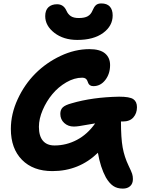

<svg xmlns="http://www.w3.org/2000/svg" viewBox="-20 -1006 842 1130"><path d="M435.1 -771Q354 -771 300 -812.7Q246.1 -854.5 246.1 -911.1Q246.1 -945.8 264.9 -963.4Q283.7 -981 315.9 -981Q354.5 -981 371.1 -942.9Q380.4 -921.9 397 -910.9Q413.6 -899.9 443.8 -899.9Q478 -899.9 496.6 -910.6Q515.1 -921.4 523.9 -942.9Q533.2 -965.3 544.4 -975.6Q555.7 -985.8 576.2 -985.8Q609.4 -985.8 626.2 -967.5Q643.1 -949.2 643.1 -915Q643.1 -853.5 587.2 -812.3Q531.2 -771 435.1 -771ZM414.1 -261.2Q380.9 -261.2 357.9 -282.2Q335 -303.2 335 -335.9Q335 -359.9 349.1 -373.8Q363.3 -387.7 400.9 -397.9Q523.4 -434.1 681.2 -437Q743.2 -437 764.6 -422.4Q786.1 -407.7 786.1 -375Q786.1 -339.4 765.1 -315.2Q744.1 -291 703.1 -291H691.9Q691.9 -193.8 701.9 -138.2Q711.9 -82.5 736.8 -30.8Q753.4 3.4 757.8 17.3Q762.2 31.2 762.2 47.9Q762.2 74.7 746.1 89.4Q730 104 703.1 104Q668.9 104 646 88.1Q623 72.3 603 38.1Q570.8 -21.5 556.2 -106.9Q445.3 1 288.1 1Q174.8 1 109.4 -65.4Q43.9 -131.8 43.9 -247.1Q43.9 -335.4 84 -422.1Q124 -508.8 188 -573Q252 -637.2 336.4 -677Q420.9 -716.8 505.9 -716.8Q568.4 -716.8 598.1 -691.7Q627.9 -666.5 627.9 -623Q627.9 -571.8 599.9 -535.4Q571.8 -499 529.8 -499Q517.1 -499 509.8 -504.2Q502.4 -509.3 499.5 -516.6Q496.6 -523.9 493.7 -531.2Q490.7 -538.6 483.6 -543.7Q476.6 -548.8 463.9 -548.8Q417.5 -548.8 370.4 -521.5Q323.2 -494.1 288.3 -452.1Q253.4 -410.2 231.2 -358.4Q209 -306.6 209 -259.8Q209 -205.1 232.7 -177.5Q256.3 -149.9 300.8 -149.9Q370.6 -149.9 432.9 -182.9Q495.1 -215.8 540 -279.8Q519.5 -276.9 491 -271.5Q462.4 -266.1 445.1 -263.7Q427.7 -261.2 414.1 -261.2Z"/></svg>

Font: Shantell Sans Bouncy
Style: Bold
Weight: 700
Designer: Stephen Nixon, Anya Danilova, Shantell Martin
Foundry: Arrow Type
Version: Version 1.006;[9816181b4]